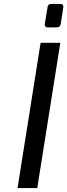

<svg xmlns="http://www.w3.org/2000/svg" viewBox="-20 -954 341 974"><path d="M186 -737H286L169 0H69ZM207 -830V-832L221 -916Q222 -934 240 -934H287Q301 -934 301 -920V-916L288 -832Q287 -824 281.5 -819.5Q276 -815 268 -815H221Q215 -815 211 -819Q207 -823 207 -830Z"/></svg>

Font: Exo Medium
Style: Italic
Weight: 500
Italic angle: -9°
Designer: Natanael Gama
Foundry: Natanael Gama
Version: Version 1.500; ttfautohint (v1.6)